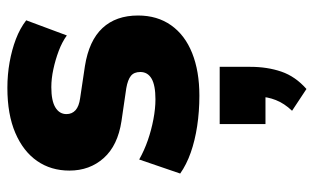

<svg xmlns="http://www.w3.org/2000/svg" viewBox="-185 -364 850 520"><g transform="rotate(-90 240.0 -104.0)"><path d="M241 11Q198 11 158.5 5Q119 -1 86.5 -12.5Q54 -24 30 -41L68 -152Q93 -138 120.5 -128.5Q148 -119 177 -113.5Q206 -108 231 -108Q269 -108 287 -118.5Q305 -129 305 -149Q305 -166 294.5 -174.5Q284 -183 261 -187L172 -200Q106 -210 72 -248Q38 -286 38 -341Q38 -391 64 -428.5Q90 -466 140 -487.5Q190 -509 262 -509Q298 -509 331.5 -503Q365 -497 394 -486Q423 -475 445 -458L404 -348Q386 -361 362 -370Q338 -379 312.5 -384.5Q287 -390 264 -390Q227 -390 209 -379Q191 -368 191 -349Q191 -334 201.5 -324.5Q212 -315 234 -312L321 -299Q390 -288 424 -251.5Q458 -215 458 -155Q458 -103 431.5 -65.5Q405 -28 356 -8.5Q307 11 241 11ZM259 301 200 262Q220 241 229 218Q238 195 238 173L271 190H164V66H319V149Q319 195 306 233Q293 271 259 301Z"/></g></svg>

Font: Nunito Sans 10pt SemiCondensed Black
Style: Regular
Weight: 900
Width: 4
Designer: Vernon Adams
Foundry: Vernon Adams
Version: Version 3.101;gftools[0.9.27]